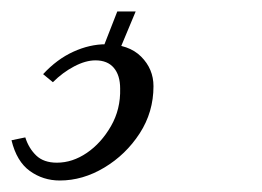

<svg xmlns="http://www.w3.org/2000/svg" viewBox="-130 -20 456 334"><path d="M-110 224 -86 219Q-80 238 -67 250.5Q-54 263 -31 263Q-4 263 21 246Q46 229 63 199.5Q80 170 79 134Q79 111 68 98Q57 85 36 85Q19 85 -1 95.5Q-21 106 -38 123L-55 109Q-31 83 -2.5 70Q26 57 54 57Q94 57 115.5 78.5Q137 100 137 130Q137 175 113 212Q89 249 51.5 271.5Q14 294 -26 294Q-55 294 -78 277.5Q-101 261 -110 224ZM78 67 49 64 74 0H106Z"/></svg>

Font: Baskervville Medium
Style: Italic
Weight: 500
Italic angle: -18°
Version: Version 1.100